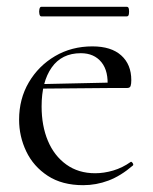

<svg xmlns="http://www.w3.org/2000/svg" viewBox="-20 -531 448 563"><path d="M224 12Q162 12 120 -15.5Q78 -43 57 -87Q36 -131 36 -180Q36 -241 64.5 -289.5Q93 -338 141.5 -366.5Q190 -395 251 -395Q306 -395 335.5 -368.5Q365 -342 365 -296Q365 -285 363 -279Q361 -273 353 -273H295Q299 -322 277.5 -348.5Q256 -375 217 -375Q161 -375 131.5 -333Q102 -291 102 -219Q102 -162 120.5 -118Q139 -74 174.5 -48.5Q210 -23 259 -23Q285 -23 312 -31Q339 -39 363 -56Q365 -58 368.5 -53.5Q372 -49 370 -46Q334 -15 298 -1.5Q262 12 224 12ZM84 -271 83 -284 311 -289V-273ZM101 -483Q97 -483 95.5 -490Q94 -497 95.5 -504Q97 -511 101 -511H352Q357 -511 358 -504Q359 -497 358 -490Q357 -483 352 -483Z"/></svg>

Font: Cormorant Light
Style: Regular
Weight: 400
Version: Version 4.000